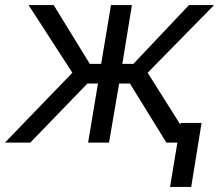

<svg xmlns="http://www.w3.org/2000/svg" viewBox="-46 -566 870 762"><path d="M-26.4 0 241.2 -277.3 67.4 -545.9H167L310.5 -312.5H355.5L394.5 -545.9H477.5L439.5 -312.5H483.4L704.1 -545.9H803.7L540 -277.3L714.8 0H614.3L469.7 -234.4H426.8L386.7 0H303.7L342.8 -234.4H300.8L74.2 0ZM753.9 -78.1 712.9 175.8H628.9L670.9 -78.1Z"/></svg>

Font: Inter Tight
Style: Italic
Weight: 400
Italic angle: -9.39999°
Designer: Rasmus Andersson
Foundry: rsms
Version: Version 3.002